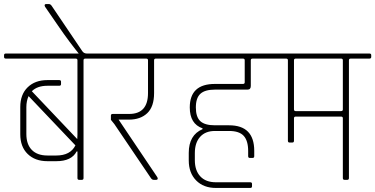

<svg xmlns="http://www.w3.org/2000/svg" viewBox="-30 -887 1851 947"><path d="M-1 -623H483Q492 -623 492 -615V-606Q492 -598 483 -598H391Q382 -598 382 -590V-9Q382 0 374 0H360Q352 0 352 -9V-140H348Q323 -92 248 -92H204Q143 -92 106.5 -127.5Q70 -163 70 -225V-359Q70 -421 106.5 -456.5Q143 -492 204 -492H262Q271 -492 271 -484V-472Q271 -464 262 -464H204Q154 -464 127 -437L351 -201Q352 -207 352 -221V-590Q352 -598 343 -598H-1Q-10 -598 -10 -606V-615Q-10 -623 -1 -623ZM204 -120H248Q317 -120 342 -170L111 -413Q100 -389 100 -358V-226Q100 -175 127 -147.5Q154 -120 204 -120Z M398 -623H403V-606H372Q312 -679 256 -761L192 -854Q190 -858 190 -860Q190 -867 198 -867H211Q219 -867 225 -858L375 -636Q383 -623 398 -623Z M700 -428V-590Q700 -598 691 -598H481Q472 -598 472 -606V-615Q472 -623 481 -623H820Q829 -623 829 -615V-606Q829 -598 820 -598H739Q730 -598 730 -590V-428Q730 -361 696.5 -329Q663 -297 606 -297H555L746 -13Q748 -9 748 -7Q748 0 740 0H728Q720 0 714 -9L534 -275L517 -296V-317Q517 -325 526 -325H607Q700 -325 700 -428Z M1168 -598H818Q809 -598 809 -606V-615Q809 -623 818 -623H1306Q1315 -623 1315 -615V-606Q1315 -598 1306 -598H1216Q1207 -598 1207 -590V-463Q1207 -445 1191 -445H1030Q981 -445 958.5 -424.5Q936 -404 936 -357Q936 -310 958 -289.5Q980 -269 1030 -269H1100Q1224 -269 1224 -143V-117Q1224 -108 1216 -108H1202Q1194 -108 1194 -117V-142Q1194 -193 1172 -217Q1150 -241 1100 -241H1030Q983 -241 957 -212Q931 -183 931 -132V-97Q931 -46 958 -17Q985 12 1035 12H1204Q1213 12 1213 20V32Q1213 40 1204 40H1035Q974 40 937.5 3Q901 -34 901 -96V-133Q901 -221 969 -250V-254Q906 -276 906 -357Q906 -473 1030 -473H1168Q1177 -473 1177 -481V-590Q1177 -598 1168 -598Z M1661 -347V-590Q1661 -598 1652 -598H1429Q1420 -598 1420 -590V-348Q1420 -339 1428 -339H1652Q1661 -339 1661 -347ZM1652 -312H1429Q1420 -312 1420 -304V-193Q1420 -184 1412 -184H1398Q1390 -184 1390 -193V-590Q1390 -598 1381 -598H1304Q1295 -598 1295 -606V-615Q1295 -623 1304 -623H1792Q1801 -623 1801 -615V-606Q1801 -598 1792 -598H1700Q1691 -598 1691 -590V-9Q1691 0 1683 0H1669Q1661 0 1661 -9V-304Q1661 -312 1652 -312Z"/></svg>

Font: Rajdhani Light
Style: Regular
Weight: 300
Designer: Satya Rajpurohit, Jyotish Sonowal
Foundry: Indian Type Foundry
Version: Version 1.201;PS 1.0;hotconv 1.0.78;makeotf.lib2.5.61930; tt